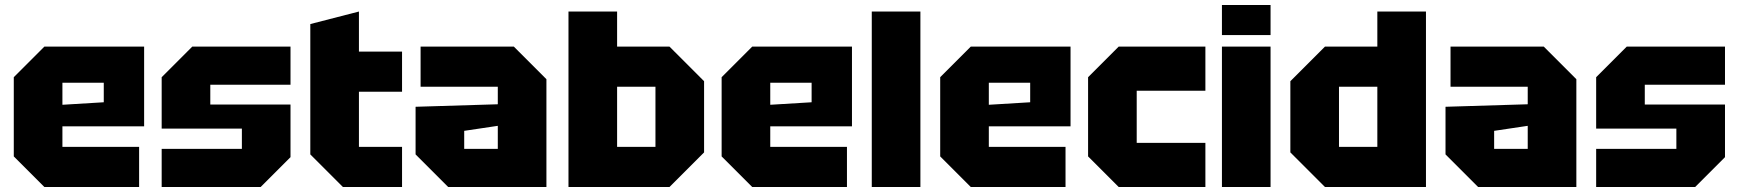

<svg xmlns="http://www.w3.org/2000/svg" viewBox="-20 -746 6937 766"><path d="M35 -122V-438L157 -560H555V-242H229V-160H535V0H157ZM229 -328 394 -338V-416H229Z M625 0V-152H945V-233H625V-438L747 -560H1139V-408H819V-329H1139V-119L1020 0Z M1218 -650 1412 -700V-540H1584V-380H1412V-160H1584V0H1348L1218 -130Z M1638 -130V-320L1966 -330V-400H1658V-560H2030L2160 -430V0H1768ZM1832 -224V-152H1966V-244Z M2248 0V-700H2442V-560H2651L2789 -422V-138L2651 0ZM2442 -160H2595V-400H2442Z M2859 -122V-438L2981 -560H3379V-242H3053V-160H3359V0H2981ZM3053 -328 3218 -338V-416H3053Z M3458 0V-700H3652V0Z M3731 -122V-438L3853 -560H4251V-242H3925V-160H4231V0H3853ZM3925 -328 4090 -338V-416H3925Z M4321 -122V-438L4443 -560H4789V-384H4515V-176H4789V0H4443Z M4855 0V-560H5049V0ZM4855 -606V-726H5049V-606Z M5669 -700V0H5266L5128 -138V-422L5266 -560H5475V-700ZM5322 -160H5475V-400H5322Z M5747 -130V-320L6075 -330V-400H5767V-560H6139L6269 -430V0H5877ZM5941 -224V-152H6075V-244Z M6348 0V-152H6668V-233H6348V-438L6470 -560H6862V-408H6542V-329H6862V-119L6743 0Z"/></svg>

Font: Tektur ExtraBold
Style: Regular
Weight: 800
Designer: Adam Jagosz
Foundry: Adam Jagosz
Version: Version 1.005;gftools[0.9.30]